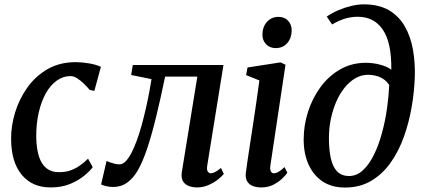

<svg xmlns="http://www.w3.org/2000/svg" viewBox="-20 -851 1948 882"><path d="M212 10Q128 10 79.8 -48.2Q31.5 -106.5 31 -212.5Q30.5 -272 49.2 -333.8Q68 -395.5 105.2 -448.2Q142.5 -501 198.2 -533.2Q254 -565.5 328 -565.5Q356 -565.5 388.5 -560Q421 -554.5 443.5 -544L413.5 -433.5L392 -438Q380 -452.5 364.8 -467.2Q349.5 -482 333.8 -491.8Q318 -501.5 304 -501.5Q270.5 -501.5 241.5 -481.2Q212.5 -461 191.2 -423.5Q170 -386 158 -334.5Q146 -283 146.5 -221Q147.5 -166 159.5 -130.5Q171.5 -95 194.2 -77.5Q217 -60 250 -60Q280.5 -60 303.8 -68.2Q327 -76.5 346.5 -90.2Q366 -104 384.5 -122L406 -83Q393 -65.5 366.8 -43.8Q340.5 -22 302 -6Q263.5 10 212 10Z M932 -90.5Q929 -70 934.8 -62.5Q940.5 -55 947.5 -55Q956.5 -55 967.8 -60.5Q979 -66 995 -79.5L1008 -52.5Q1001.5 -42.5 983 -27.8Q964.5 -13 939 -1.5Q913.5 10 884.5 10Q849.5 10 829.5 -7.5Q809.5 -25 815.5 -62L886.5 -499H738.5Q716.5 -392.5 696.2 -310.2Q676 -228 656 -168.5Q636 -109 614 -70Q593 -33 564.8 -12.5Q536.5 8 499 8Q484 8 466.2 3.8Q448.5 -0.5 444.5 -4L469.5 -111.5Q473 -109.5 482.8 -106Q492.5 -102.5 505 -99.2Q517.5 -96 528.5 -96Q544 -96 558 -110.8Q572 -125.5 584.8 -150.5Q597.5 -175.5 609 -207.2Q620.5 -239 630 -273Q642 -316.5 651.5 -359.2Q661 -402 667.2 -436.2Q673.5 -470.5 676 -487.5L582.5 -506.5L590 -552.5H1006.5Z M1180 10Q1156.5 10 1139.8 2.8Q1123 -4.5 1115 -18.8Q1107 -33 1109 -54.5Q1111.5 -75 1116.5 -109Q1121.5 -143 1128.2 -186.8Q1135 -230.5 1142.5 -280Q1150 -329.5 1157.5 -381Q1165 -432.5 1171.5 -481.5L1110.5 -506L1117 -541L1269 -564.5L1291.5 -553.5L1222 -90.5Q1219.5 -72.5 1224.2 -63.8Q1229 -55 1237.5 -55Q1247.5 -55 1259 -61.2Q1270.5 -67.5 1287 -83.5L1300 -57.5Q1295 -49.5 1279.2 -33.5Q1263.5 -17.5 1238.5 -3.8Q1213.5 10 1180 10ZM1246 -630Q1219.5 -630 1202 -648.2Q1184.5 -666.5 1185.5 -695Q1186.5 -729 1207 -751.2Q1227.5 -773.5 1259.5 -773.5Q1287.5 -773.5 1303.8 -755.5Q1320 -737.5 1320 -711.5Q1319.5 -676 1299.5 -653Q1279.5 -630 1246 -630Z M1564.5 10.5Q1504 10.5 1462 -17.5Q1420 -45.5 1397.5 -95.2Q1375 -145 1375 -210Q1375 -276 1395.5 -339Q1416 -402 1453.5 -452.5Q1491 -503 1543.5 -532.8Q1596 -562.5 1660.5 -562.5Q1696 -562.5 1728.8 -553.2Q1761.5 -544 1777.5 -530.5Q1778.5 -593.5 1768.5 -639.5Q1758.5 -685.5 1738.2 -715.2Q1718 -745 1689 -759.5Q1660 -774 1623 -774Q1595 -774 1566.8 -766Q1538.5 -758 1505.5 -738.5L1481 -775Q1507.5 -793 1537 -805.2Q1566.5 -817.5 1595.8 -824.2Q1625 -831 1651 -831Q1720.5 -831 1766.8 -803.8Q1813 -776.5 1839.8 -729.5Q1866.5 -682.5 1877 -623Q1887.5 -563.5 1885.5 -499Q1883.5 -431.5 1871.2 -360.2Q1859 -289 1835.5 -223Q1812 -157 1774.8 -104.2Q1737.5 -51.5 1685.5 -20.5Q1633.5 10.5 1564.5 10.5ZM1583.5 -42.5Q1619.5 -42.5 1648.2 -69.8Q1677 -97 1698.8 -142Q1720.5 -187 1735.2 -242Q1750 -297 1758 -354Q1766 -411 1768 -460.5Q1756 -478.5 1739.8 -488.8Q1723.5 -499 1705.8 -503.2Q1688 -507.5 1671.5 -507.5Q1640.5 -507.5 1613.2 -492Q1586 -476.5 1563.5 -448.8Q1541 -421 1525 -384.5Q1509 -348 1500 -305.2Q1491 -262.5 1491 -217Q1491 -164 1499.5 -124.8Q1508 -85.5 1528.2 -64Q1548.5 -42.5 1583.5 -42.5Z"/></svg>

Font: Merriweather 24pt Medium
Style: Italic
Weight: 500
Italic angle: -7.8°
Version: Version 2.101